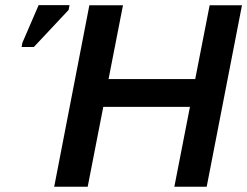

<svg xmlns="http://www.w3.org/2000/svg" viewBox="-20 -708 937 728"><path d="M371.6 -302.7 312.5 0H185.5L318.8 -688H446.3L391.6 -408.2H720.2L774.9 -688H897.5L763.7 0H641.1L700.2 -302.7ZM240.2 -670.4 108.4 -529.8H62L64.9 -545.9L126.5 -688.5H243.7Z"/></svg>

Font: Arimo SemiBold
Style: Italic
Weight: 600
Italic angle: -12°
Version: Version 1.33